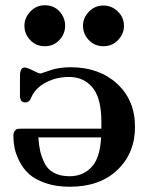

<svg xmlns="http://www.w3.org/2000/svg" viewBox="-20 -706 567 731"><path d="M31 -188Q31 -201 36 -207.5Q41 -214 46.5 -215Q52 -216 62 -216H366V-241Q366 -327 336 -368Q302 -413 243 -413Q195 -413 155.5 -392.5Q116 -372 100 -337Q99 -336 98 -333Q97 -330 96 -328.5Q95 -327 93 -324Q91 -321 88.5 -319.5Q86 -318 83 -317Q80 -316 76 -316Q56 -316 56 -342V-417Q56 -449 74 -449Q83 -449 105.5 -437.5Q128 -426 135 -426Q136 -426 170 -438Q204 -450 249 -450Q357 -450 425.5 -387.5Q494 -325 494 -223Q494 -123 427 -59Q360 5 246 5Q193 5 153 -9Q113 -23 90.5 -43.5Q68 -64 54 -92Q40 -120 35.5 -142.5Q31 -165 31 -188ZM73 -608Q73 -638 95.5 -662Q118 -686 151 -686Q185 -686 206.5 -662.5Q228 -639 228 -608Q228 -577 206 -553.5Q184 -530 151 -530Q117 -530 95 -553.5Q73 -577 73 -608ZM126 -183Q128 -154 132.5 -133Q137 -112 148.5 -87Q160 -62 184.5 -48.5Q209 -35 245 -35Q300 -35 333 -75Q361 -109 365 -183ZM296 -608Q296 -638 318.5 -661.5Q341 -685 374 -685Q405 -685 428.5 -662.5Q452 -640 452 -607Q452 -577 429.5 -553.5Q407 -530 374 -530Q340 -530 318 -553.5Q296 -577 296 -608Z"/></svg>

Font: CMU Serif
Style: Bold
Weight: 700
Version: Version 0.7.0